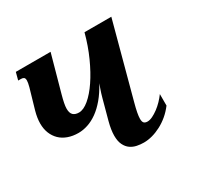

<svg xmlns="http://www.w3.org/2000/svg" viewBox="-120 -660 836 811"><g transform="rotate(-30 298.5 -254.5)"><path d="M62 -433.6Q67.4 -453.6 67.4 -463.9Q67.4 -474.6 62.5 -478.3Q57.6 -481.9 48.8 -481.9H35.2L44.9 -518.6H214.4L164.6 -338.9Q159.2 -319.3 156 -303.5Q152.8 -287.6 152.8 -276.4Q152.8 -254.9 162.6 -245.6Q172.4 -236.3 190.9 -236.3Q212.9 -236.3 239.5 -258.5Q266.1 -280.8 292 -319.1Q317.9 -357.4 341.1 -408.7Q364.3 -460 379.9 -518.6H510.7L413.6 -157.2Q399.9 -106.9 399.9 -84.5Q399.9 -69.8 405.5 -64.2Q411.1 -58.6 422.4 -58.6Q433.6 -58.6 447.3 -65.2Q460.9 -71.8 475.1 -82.3Q489.3 -92.8 502.2 -106.2Q515.1 -119.6 524.9 -133.3V-77.1Q508.8 -55.7 489.3 -39.3Q469.7 -22.9 448.7 -12Q427.7 -1 406.2 4.9Q384.8 10.7 364.7 10.7Q348.1 10.7 331.3 7.3Q314.5 3.9 300.8 -5.6Q287.1 -15.1 278.6 -32.5Q270 -49.8 270 -77.1Q270 -90.8 272.5 -107.2Q274.9 -123.5 280.3 -143.6L306.2 -239.3Q312 -260.7 317.4 -275.6Q322.8 -290.5 326.2 -300.8Q306.6 -264.2 284.4 -237.8Q262.2 -211.4 239 -194.8Q215.8 -178.2 192.1 -170.4Q168.5 -162.6 146 -162.6Q118.2 -162.6 95.7 -170.7Q73.2 -178.7 57.6 -193.8Q42 -209 33.4 -230.2Q24.9 -251.5 24.9 -277.8Q24.9 -304.2 33.7 -335.9Z"/></g></svg>

Font: Arian AMU Serif
Style: Bold Italic
Weight: 700
Italic angle: -15°
Designer: Ruben Hakobyan (Tarumian)
Foundry: Ruben Hakobyan (Tarumian)
Version: Version 1.002